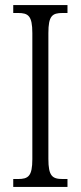

<svg xmlns="http://www.w3.org/2000/svg" viewBox="-20 -734 317 754"><path d="M32 0H245V-31H226C185 -31 170 -43 170 -110V-604C170 -672 185 -683 226 -683H245V-714H32V-683H51C91 -683 107 -672 107 -604V-109C107 -42 91 -31 51 -31H32Z"/></svg>

Font: Noto Serif Thai ExtraCondensed Light
Style: Regular
Weight: 300
Width: 2
Designer: Monotype Design Team
Foundry: Monotype Imaging Inc.
Version: Version 2.002